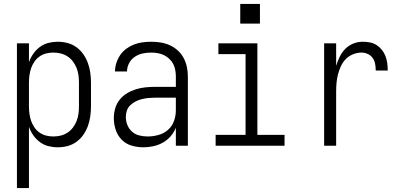

<svg xmlns="http://www.w3.org/2000/svg" viewBox="-20 -740 2040 975"><path d="M66 215V-520H127V-424Q135 -447 149 -467Q163 -487 182.5 -501.5Q202 -516 225.5 -522Q249 -528 273 -528Q299 -528 323.5 -521.5Q348 -515 368.5 -500Q389 -485 403.5 -464Q418 -443 426.5 -419.5Q435 -396 438.5 -370.5Q442 -345 442 -320V-200Q442 -175 438.5 -149.5Q435 -124 426.5 -100.5Q418 -77 403.5 -56Q389 -35 368.5 -20Q348 -5 323.5 1.5Q299 8 273 8Q249 8 225.5 2Q202 -4 182.5 -18.5Q163 -33 149 -53Q135 -73 127 -96V215ZM251 -47Q270 -47 288.5 -51.5Q307 -56 323 -66.5Q339 -77 350.5 -92.5Q362 -108 369 -125.5Q376 -143 378.5 -162Q381 -181 381 -200V-320Q381 -339 378.5 -358Q376 -377 369 -394.5Q362 -412 350.5 -427.5Q339 -443 323 -453.5Q307 -464 288.5 -468.5Q270 -473 251 -473Q232 -473 214 -468.5Q196 -464 180.5 -453Q165 -442 154.5 -426.5Q144 -411 138 -393.5Q132 -376 129.5 -357.5Q127 -339 127 -320V-200Q127 -181 129.5 -162.5Q132 -144 138 -126.5Q144 -109 154.5 -93.5Q165 -78 180.5 -67Q196 -56 214 -51.5Q232 -47 251 -47Z M708 8Q678 8 648.5 -0.5Q619 -9 598 -30.5Q577 -52 567.5 -81Q558 -110 558 -140Q558 -165 565 -189.5Q572 -214 587.5 -233.5Q603 -253 624.5 -266Q646 -279 670 -286.5Q694 -294 718.5 -296.5Q743 -299 768 -299H873V-352Q873 -368 870 -384.5Q867 -401 859.5 -415.5Q852 -430 839.5 -441.5Q827 -453 812.5 -460Q798 -467 781.5 -470Q765 -473 748 -473Q726 -473 704.5 -468.5Q683 -464 664.5 -451.5Q646 -439 635.5 -419Q625 -399 625 -377H564Q564 -399 571 -420.5Q578 -442 590.5 -460.5Q603 -479 621.5 -492.5Q640 -506 660.5 -514Q681 -522 703.5 -525Q726 -528 748 -528Q773 -528 797 -524Q821 -520 843 -510Q865 -500 883 -483.5Q901 -467 912.5 -445.5Q924 -424 929 -400Q934 -376 934 -352V0H873V-91Q863 -67 846 -47.5Q829 -28 806.5 -15.5Q784 -3 758.5 2.5Q733 8 708 8ZM730 -47Q757 -47 784.5 -54.5Q812 -62 833 -80.5Q854 -99 863.5 -125.5Q873 -152 873 -180V-244H768Q752 -244 735 -242.5Q718 -241 701.5 -237Q685 -233 670 -225.5Q655 -218 642.5 -206.5Q630 -195 624.5 -179Q619 -163 619 -146Q619 -125 627 -105Q635 -85 651 -71Q667 -57 688 -52Q709 -47 730 -47Z M1075 0V-55H1227V-465H1089V-520H1287V-55H1425V0ZM1300 -620H1200V-720H1300Z M1626 0V-520H1687V-406Q1694 -429 1705 -451.5Q1716 -474 1733 -491.5Q1750 -509 1773.5 -518.5Q1797 -528 1822 -528Q1840 -528 1858.5 -524.5Q1877 -521 1892.5 -511Q1908 -501 1919.5 -486.5Q1931 -472 1937.5 -455Q1944 -438 1946.5 -419.5Q1949 -401 1949 -382H1888Q1888 -399 1885 -415.5Q1882 -432 1872.5 -445.5Q1863 -459 1847.5 -466Q1832 -473 1816 -473Q1794 -473 1773 -464.5Q1752 -456 1736.5 -440.5Q1721 -425 1711.5 -404.5Q1702 -384 1696.5 -363Q1691 -342 1689 -320Q1687 -298 1687 -276V0Z"/></svg>

Font: Iosevka SS04 Light
Style: Regular
Weight: 300
Monospace: yes
Designer: Belleve Invis
Foundry: Belleve Invis
Version: Version 19.0.0; ttfautohint (v1.8.4)